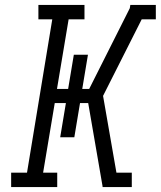

<svg xmlns="http://www.w3.org/2000/svg" viewBox="-20 -755 649 775"><path d="M25 0V-58H89L191 -677H135V-735H321V-677H257L210 -396H255L278 -534H335L312 -396H340L504 -722L506 -735H609V-677H552L396 -368L450 -58H512V0H394V-3L336 -339H303L280 -201H223L246 -339H201L154 -58H211V0Z"/></svg>

Font: Iosevka Curly Slab LtEx
Style: Italic
Weight: 300
Width: 7
Italic angle: -9°
Monospace: yes
Designer: Belleve Invis
Foundry: Belleve Invis
Version: Version 11.1.0; ttfautohint (v1.8.3)